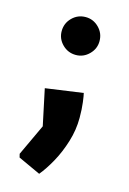

<svg xmlns="http://www.w3.org/2000/svg" viewBox="-90 -422 425 632"><g transform="rotate(15 122.5 -106.0)"><path d="M108 163 32 128 29 116 79 9 53 -114 181 -132Q183 -125 186 -102Q189 -79 189 -49Q189 -8 176.5 32.5Q164 73 145.5 106.5Q127 140 108 163ZM123 -246Q96 -246 77 -265Q58 -284 58 -310Q58 -337 77 -356Q96 -375 123 -375Q149 -375 168 -356Q187 -337 187 -310Q187 -284 168 -265Q149 -246 123 -246Z"/></g></svg>

Font: Kreon Light SemiBold
Style: Regular
Weight: 600
Version: Version 2.002